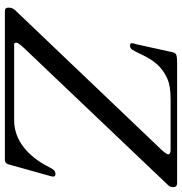

<svg xmlns="http://www.w3.org/2000/svg" viewBox="-0 -728 728 767"><g transform="rotate(90 363.5 -344.0)"><path d="M23 0H618C627.3 0 633.3 -4.7 636 -14L684 -186C684.7 -189.3 685 -192 685 -194C685 -199.3 681.3 -202 674 -202C659.9 -202 653.4 -188.8 649 -180C603.5 -89 538.2 -37 460 -37H156C152 -37 150 -40.2 150 -46.5C150 -52.8 163.7 -69.7 191 -97L720 -653C724.7 -657.7 727 -664.3 727 -673C727 -683 721.7 -688 711 -688H224C187.5 -686.7 190.8 -682.2 184 -651C180.7 -635.7 177 -619 173 -601L163 -556C160.3 -544 158.3 -534.7 157 -528C155.1 -518.7 152 -513.7 152 -507C152 -502.3 155.3 -500 162 -500C168.7 -500 173.8 -502.7 177.5 -508C181.2 -513.3 187.7 -525.8 197 -545.5C221.2 -596.4 246.9 -627.9 294 -649C312.7 -657.7 339.7 -662 375 -662H578C590 -662 596 -658.8 596 -652.5C596 -646.2 584.7 -631.7 562 -609L26 -47C17.4 -38.4 10 -31.2 10 -13.5C10 -4.5 14.3 0 23 0Z"/></g></svg>

Font: fbb
Style: Italic
Weight: 400
Italic angle: -12°
Designer: David J. Perry, Michael Sharpe
Version: Version 0.991